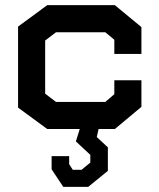

<svg xmlns="http://www.w3.org/2000/svg" viewBox="-20 -498 618 744"><path d="M423 -289V-344L388 -373H197L155 -341V-135L197 -103H388L423 -133V-187H528V-84L425 2H362L355 33L398 73V164L322 226H225L180 158V107H248V138L262 160H296L330 132V102L274 50L289 2H163L50 -81V-395L163 -478H425L528 -393V-289Z"/></svg>

Font: Turret Road ExtraBold
Style: Regular
Weight: 800
Designer: Noponies
Foundry: Noponies
Version: Version 1.001; ttfautohint (v1.8)